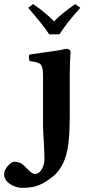

<svg xmlns="http://www.w3.org/2000/svg" viewBox="-107 -681 438 933"><path d="M182.1 -514.2H131.8Q104 -558.1 29.8 -643.1L54.2 -661.1Q116.2 -618.2 155.8 -577.1Q190.9 -614.3 258.8 -661.1L283.2 -643.1Q215.3 -567.4 182.1 -514.2ZM102.1 -314Q102.1 -356 90.6 -367.9Q79.1 -379.9 37.1 -383.8Q31.2 -402.8 35.2 -416Q194.3 -437 212.9 -443.8Q235.8 -443.8 235.8 -426.8Q231.9 -370.6 231.9 -320.8V-109.9Q231.9 21 211.4 82.5Q190.9 144 150.9 175.8Q117.7 203.6 84.7 217.8Q51.8 231.9 -1 231.9Q-28.8 231.9 -57.9 213.4Q-86.9 194.8 -86.9 165Q-86.9 145 -68.8 125Q-50.8 105 -37.1 105Q-29.3 105 -21.2 106.9Q-13.2 108.9 -7.6 111.3Q-2 113.8 4.6 119.4Q11.2 125 14.2 127.9Q17.1 130.9 23.9 137.9Q30.8 145 32.2 146Q50.3 164.1 62 164.1Q83 164.1 95.9 141.6Q108.9 119.1 108.9 91.8Q108.9 57.6 105.5 4.4Q102.1 -48.8 102.1 -76.2Z"/></svg>

Font: Linux Libertine
Style: Bold
Weight: 700
Designer: Philipp H. Poll
Foundry: Philipp H. Poll
Version: Version 5.0.3